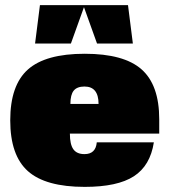

<svg xmlns="http://www.w3.org/2000/svg" viewBox="-20 -720 662 750"><path d="M602 -198H253Q253 -156 266.5 -137Q280 -118 310 -118Q354 -118 358 -164H581Q567 -73 503 -31.5Q439 10 311 10Q158 10 89 -51.5Q20 -113 20 -250Q20 -387 89 -448.5Q158 -510 311 -510Q464 -510 533 -449Q602 -388 602 -254ZM310 -382Q281 -382 268 -366Q255 -350 255 -314H365Q365 -382 310 -382ZM480 -700 499 -550H359L308 -692L257 -550H117L136 -700Z"/></svg>

Font: Fivo Sans Modern ExtBlk
Style: Regular
Weight: 950
Designer: Alexander Slobzheninov
Foundry: Alexander Slobzheninov
Version: 1.0